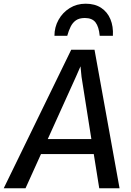

<svg xmlns="http://www.w3.org/2000/svg" viewBox="-61 -1015 705 1035"><path d="M-41 0 323 -747H448.5L583.5 0H474L444.5 -184.5H160L76.5 0ZM196.5 -265.5H431.5L378.5 -601L373 -657.5L348.5 -601.5ZM400.5 -995Q450.5 -995 484.2 -972.8Q518 -950.5 534.2 -911.5Q550.5 -872.5 547.5 -822H476.5Q472 -871 453.8 -894.5Q435.5 -918 396.5 -918Q366.5 -918 348.5 -905.5Q330.5 -893 319.8 -871.2Q309 -849.5 301.5 -822H232.5Q232.5 -868.5 254.5 -908Q276.5 -947.5 314.5 -971.2Q352.5 -995 400.5 -995Z"/></svg>

Font: Koeln Type Sans
Style: Italic
Weight: 400
Italic angle: -7.5°
Designer: Eben Sorkin
Foundry: Eben Sorkin
Version: Version 2.001